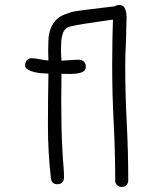

<svg xmlns="http://www.w3.org/2000/svg" viewBox="-20 -738 611 765"><path d="M491 -19Q491 -8 483.5 -0.5Q476 7 465 7Q454 7 446.5 -0.5Q439 -8 439 -19Q439 -134 433 -248.5Q427 -363 427 -478Q427 -532 428 -585Q429 -622 430 -660Q405 -656 355 -649Q264 -636 250 -629Q236 -622 230 -604Q225 -589 224 -572.5Q223 -556 223 -540Q223 -529 223.5 -518Q224 -507 225 -496Q242 -497 259.5 -498.5Q277 -500 294 -500Q306 -500 314 -492.5Q322 -485 322 -472Q322 -458 310 -452Q298 -446 282 -444.5Q266 -443 250 -443.5Q234 -444 225 -444Q225 -418 224.5 -391Q224 -364 224 -338Q224 -287 225 -235.5Q226 -184 229 -133Q230 -107 232.5 -81.5Q235 -56 235 -31Q235 -19 228 -11.5Q221 -4 208 -4Q186 -4 183 -27Q171 -130 171 -235.5Q171 -341 173 -445Q164 -445 148.5 -446Q133 -447 118 -450.5Q103 -454 91.5 -460.5Q80 -467 80 -478Q80 -489 87 -497.5Q94 -506 105 -506Q121 -506 138.5 -502Q156 -498 173 -497L172 -536Q172 -558 173 -580Q174 -602 181 -621.5Q188 -641 201.5 -656.5Q215 -672 239 -681Q249 -685 265 -690Q280 -695 438 -713Q445 -718 455 -718Q470 -718 476 -707.5Q482 -697 483.5 -682Q485 -667 484 -651.5Q483 -636 483 -626Q483 -589 481 -552.5Q479 -516 479 -479Q479 -364 485 -249Q491 -134 491 -19Z"/></svg>

Font: Wynona
Style: Regular
Weight: 400
Italic angle: -12°
Designer: Kanati
Foundry: Kanati and Michael Everson
Version: Version 2.000